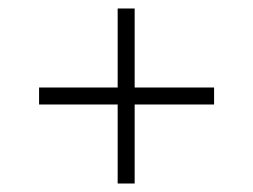

<svg xmlns="http://www.w3.org/2000/svg" viewBox="-20 -479 596 452"><path d="M257 -47V-233H72V-273H257V-459H297V-273H484V-233H297V-47Z"/></svg>

Font: Saira SemiExpanded ExtraLight
Style: Regular
Weight: 250
Width: 6
Designer: Hector Gatti with collaboration of the Omnibus-Type team
Foundry: Omnibus-Type
Version: Version 1.101